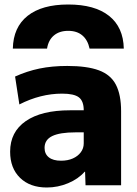

<svg xmlns="http://www.w3.org/2000/svg" viewBox="-20 -823 608 853"><path d="M283 -803Q401 -803 464.5 -752.5Q528 -702 530 -607H378Q370 -645 346 -665.5Q322 -686 283 -686Q244 -686 219.5 -665.5Q195 -645 189 -607H37Q39 -702 102.5 -752.5Q166 -803 283 -803ZM188 10Q113 10 69 -33Q25 -76 25 -149Q25 -237 94.5 -285Q164 -333 291 -333H352Q352 -374 330.5 -390.5Q309 -407 256 -407Q208 -407 160.5 -395Q113 -383 66 -359L47 -483Q100 -507 155.5 -518.5Q211 -530 279 -530Q367 -530 419.5 -510.5Q472 -491 495 -446.5Q518 -402 518 -329V0H360L358 -60H356Q328 -28 282.5 -9Q237 10 188 10ZM251 -109Q281 -109 303.5 -119Q326 -129 339 -146.5Q352 -164 352 -186V-235H316Q246 -235 212 -218.5Q178 -202 178 -166Q178 -139 197 -124Q216 -109 251 -109Z"/></svg>

Font: M PLUS 2 ExtraBold
Style: Regular
Weight: 800
Version: Version 1.001